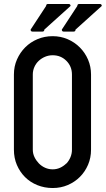

<svg xmlns="http://www.w3.org/2000/svg" viewBox="-20 -960 532 966"><path d="M438 -207Q438 -166 423 -131Q408 -96 382 -70Q356 -44 321 -29Q286 -14 245 -14Q204 -14 168 -28.5Q132 -43 106 -69Q80 -95 65 -130Q50 -165 50 -207V-585Q50 -626 65.5 -661Q81 -696 107 -722Q133 -748 168.5 -763Q204 -778 245 -778Q285 -778 320 -763Q355 -748 381.5 -721.5Q408 -695 423 -660Q438 -625 438 -585ZM342 -585Q342 -626 314 -654Q286 -682 245 -682Q225 -682 207 -674.5Q189 -667 175 -654Q161 -641 153 -623Q145 -605 145 -585V-207Q145 -187 153.5 -169.5Q162 -152 175.5 -138Q189 -124 207 -116Q225 -108 245 -108Q265 -108 282.5 -116Q300 -124 314 -138V-137Q327 -151 334.5 -169Q342 -187 342 -207ZM193 -801H144Q134 -801 134 -811L212 -930Q212 -940 222 -940H325Q335 -940 335 -930L203 -811Q203 -801 193 -801ZM350 -801H301Q291 -801 291 -811L369 -930Q369 -940 379 -940H482Q492 -940 492 -930L360 -811Q360 -801 350 -801Z"/></svg>

Font: Kanalisirung
Style: Regular
Weight: 500
Designer: Peter Wiegel
Foundry: Peter Wiegel
Version: 1.000